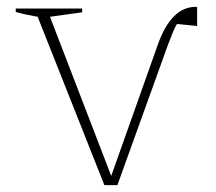

<svg xmlns="http://www.w3.org/2000/svg" viewBox="-20 -541 631 561"><path d="M323 0H285L90 -492Q72 -495 56 -498.5Q40 -502 26 -506V-516H220V-505L126 -492L305 -27L442 -413Q481 -521 552 -521Q555 -521 556 -520V-465L497 -471Q491 -461 485 -446.5Q479 -432 470 -408Z"/></svg>

Font: Piazzolla SC Thin
Style: Regular
Weight: 100
Designer: Juan Pablo del Peral
Foundry: Huerta Tipografica
Version: Version 1.330